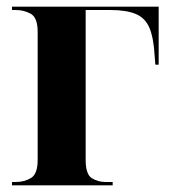

<svg xmlns="http://www.w3.org/2000/svg" viewBox="-20 -556 514 576"><path d="M16 0V-10H27Q53 -10 73 -22Q93 -34 93 -76V-460Q93 -503 72.5 -514.5Q52 -526 27 -526H16V-536H456V-362H446L444 -388Q441 -442 428.5 -472Q416 -502 387.5 -514Q359 -526 310 -526H237V-76Q237 -33 255.5 -21.5Q274 -10 297 -10H318V0Z"/></svg>

Font: Noto Serif Display SemiCondensed
Style: Bold
Weight: 700
Width: 4
Designer: Monotype Design Team
Foundry: Monotype Imaging Inc.
Version: Version 2.009